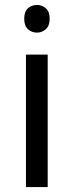

<svg xmlns="http://www.w3.org/2000/svg" viewBox="-20 -757 298 777"><path d="M130 -737Q150 -737 165.5 -723.5Q181 -710 181 -681Q181 -653 165.5 -639Q150 -625 130 -625Q108 -625 93 -639Q78 -653 78 -681Q78 -710 93 -723.5Q108 -737 130 -737ZM173 -536V0H85V-536Z"/></svg>

Font: Noto Sans Kaithi
Style: Regular
Weight: 400
Designer: Monotype Design Team
Foundry: Monotype Imaging Inc.
Version: Version 2.005; ttfautohint (v1.8.4.7-5d5b)